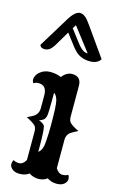

<svg xmlns="http://www.w3.org/2000/svg" viewBox="-136 -956 631 1022"><g transform="rotate(15 179.0 -445.5)"><path d="M134.3 -5.9Q111.8 9.8 83.3 9.8Q54.7 9.8 40.8 -2.9Q26.9 -15.6 26.9 -27.3Q26.9 -43.5 33.7 -52.7Q44.4 -44.4 65.4 -44.4Q86.4 -44.4 101.6 -71.8V-227.5Q101.6 -249 92.8 -258.8Q78.6 -273.4 42 -291.5Q76.2 -307.1 85.4 -316.4Q101.6 -332.5 101.6 -356V-427.2Q101.6 -482.9 56.2 -482.9Q39.6 -482.9 28.8 -474.6Q22 -483.9 22 -493.9Q22 -503.9 27.1 -514.9Q32.2 -525.9 43 -535.2Q66.9 -556.6 100.8 -556.6Q134.8 -556.6 161.6 -544.9Q185.5 -576.2 216.3 -576.2Q266.6 -576.2 266.6 -523.4V-356Q266.6 -332.5 276.9 -322.3Q292 -307.1 326.2 -291.5Q289.6 -273.4 280.3 -264.2Q266.6 -249 266.6 -227.5V-70.3Q282.7 -44.4 303.2 -44.4Q323.7 -44.4 334.5 -52.7Q341.3 -43.5 341.3 -29.5Q341.3 -15.6 327.4 -2.9Q313.5 9.8 285.6 9.8Q257.8 9.8 233.9 -5.9Q213.9 9.8 185.5 9.8Q157.2 9.8 134.3 -5.9ZM177.2 -283.2V-296.4Q177.2 -303.7 177 -315.4Q176.8 -327.1 176.5 -341.3Q176.3 -355.5 175.8 -369.1Q173.8 -402.8 170.9 -415.5Q165 -443.8 148.4 -454.6V-422.9Q148.4 -340.3 144.8 -325.9Q141.1 -311.5 133.1 -304.4Q125 -297.4 109.4 -292Q138.7 -281.7 142.6 -267.1Q148.4 -243.7 148.4 -161.1V-129.4Q170.9 -144 173.8 -189.5Q176.3 -220.7 176.5 -237.3Q176.8 -253.9 177 -265.1Q177.2 -276.4 177.2 -283.2ZM346.7 -692.4Q330.1 -665.5 289.1 -665.5Q240.7 -665.5 210 -694.3Q198.7 -704.6 187.5 -719.2L138.2 -783.7L92.8 -707Q78.1 -682.1 65.4 -673.8Q52.7 -665.5 39.8 -665.5Q26.9 -665.5 19.8 -670.9Q12.7 -676.3 12.7 -683.1L115.2 -850.6Q146 -900.9 173.3 -900.9Q194.8 -900.9 215.8 -876Q223.6 -866.2 234.9 -850.6ZM168 -832 155.3 -812.5 205.1 -747.1Q231.9 -710.4 252.9 -705.1Q259.3 -703.1 267.1 -703.1Z"/></g></svg>

Font: Rye
Style: Regular
Weight: 400
Designer: Nicole Fally
Foundry: Nicole Fally
Version: Version 1.001